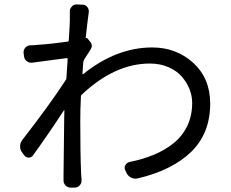

<svg xmlns="http://www.w3.org/2000/svg" viewBox="-20 -810 1040 863"><path d="M365.2 -639.6Q370.1 -640.6 373 -637.7L384.8 -623Q392.6 -614.3 392.6 -604.5Q392.6 -595.7 386.7 -586.9Q375 -569.3 357.4 -541Q355.5 -537.1 354.5 -532.2Q353.5 -523.4 352.5 -505.4Q351.6 -487.3 350.6 -478.5Q350.6 -477.5 351.6 -476.6Q352.5 -475.6 353.5 -476.6Q502.9 -596.7 664.1 -596.7Q771.5 -596.7 847.7 -528.3Q924.8 -458 924.8 -344.7Q924.8 -210.9 839.8 -127.9Q752.9 -43.9 597.7 -7.8Q583 -4.9 569.3 -11.7Q555.7 -18.6 548.8 -32.2L543 -44.9Q537.1 -56.6 543.5 -67.9Q549.8 -79.1 562.5 -82Q622.1 -93.8 671.4 -114.3Q720.7 -134.8 760.3 -166.5Q799.8 -198.2 822.3 -245.1Q843.8 -291 843.8 -347.7Q843.8 -378.9 832 -408.7Q820.3 -438.5 797.9 -464.8Q775.4 -491.2 737.8 -507.8Q700.2 -524.4 653.3 -524.4Q496.1 -524.4 347.7 -384.8Q343.8 -381.8 343.8 -377.9Q340.8 -318.4 340.8 -265.6Q340.8 -116.2 344.7 -27.3Q345.7 -15.6 346.7 -1.5Q347.7 12.7 338.4 22.9Q329.1 33.2 315.4 33.2H297.9Q283.2 33.2 273.9 22.9Q264.6 12.7 265.6 -2Q265.6 -17.6 265.6 -26.4Q268.6 -237.3 268.6 -280.3Q268.6 -284.2 269 -295.4Q269.5 -306.6 269.5 -313.5Q269.5 -314.5 269 -314.9Q268.6 -315.4 267.6 -314.5Q197.3 -207 128.9 -112.3Q122.1 -101.6 108.9 -101.6Q95.7 -101.6 88.9 -112.3L79.1 -125Q70.3 -136.7 70.3 -151.4Q70.3 -168 80.1 -180.7Q205.1 -341.8 275.4 -450.2Q278.3 -454.1 278.3 -458Q282.2 -513.7 284.2 -544.9Q284.2 -548.8 279.3 -548.8Q255.9 -545.9 125 -528.3Q111.3 -526.4 100.1 -535.2Q88.9 -543.9 87.9 -558.6L85.9 -572.3Q85 -585.9 94.2 -596.2Q103.5 -606.4 118.2 -606.4Q131.8 -606.4 148.4 -608.4Q210 -612.3 284.2 -623Q289.1 -624 289.1 -627.9Q293.9 -703.1 293.9 -716.8Q293.9 -750 293.9 -756.8Q293 -770.5 302.7 -780.3Q310.5 -790 323.2 -790Q324.2 -790 324.2 -790L350.6 -789.1Q364.3 -789.1 372.6 -778.3Q380.9 -767.6 378.9 -753.9Q372.1 -705.1 365.2 -639.6Q365.2 -639.6 365.2 -639.6Z"/></svg>

Font: Gen Jyuu GothicL Regular
Style: Regular
Weight: 400
Designer: [Source Han Sans]
Ryoko NISHIZUKA  (kana & ideographs); Paul D. Hunt (Latin, Greek & Cyrillic); Wenlong ZHANG  (bopomofo
Version: Version 1.002.20150607